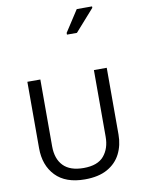

<svg xmlns="http://www.w3.org/2000/svg" viewBox="-118 -1222 967 1310"><g transform="rotate(-10 365.5 -567.0)"><path d="M640 -252Q640 -178 610 -118.5Q580 -59 518.5 -24.5Q457 10 362 10Q229 10 159.5 -62.5Q90 -135 90 -254V-714H180V-251Q180 -164 226.5 -116Q273 -68 367 -68Q464 -68 507.5 -119.5Q551 -171 551 -252V-714H640ZM412 -984V-996L508 -1144H614V-1134L481 -984Z"/></g></svg>

Font: Noto Sans Tifinagh Adrar
Style: Regular
Weight: 400
Designer: JamraPatel
Foundry: JamraPatel LLC
Version: Version 2.006; ttfautohint (v1.8.4.7-5d5b)